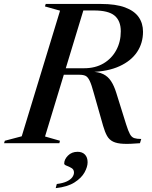

<svg xmlns="http://www.w3.org/2000/svg" viewBox="-58 -725 768 972"><path d="M367.5 -379.5Q424.5 -379.5 466 -404Q507.5 -428.5 530.5 -471Q553.5 -513.5 553.5 -566.5Q553.5 -619.5 522.2 -645.8Q491 -672 418 -672H272.5L292.5 -705H452.5Q528 -705 575 -687.5Q622 -670 644 -638.5Q666 -607 666 -564.5Q666 -506.5 635.8 -461.5Q605.5 -416.5 547 -389.8Q488.5 -363 403.5 -360.5V-362Q440.5 -361.5 464.5 -349.8Q488.5 -338 504 -314.5Q519.5 -291 530.5 -255.5L580.5 -95.5Q591 -62 599.8 -46Q608.5 -30 621.8 -25.8Q635 -21.5 657 -21.5L650.5 0Q599 4.5 566.5 3Q534 1.5 514.5 -8Q495 -17.5 484 -37Q473 -56.5 464 -88L416.5 -255Q405.5 -296 396.2 -315.5Q387 -335 375.5 -340.8Q364 -346.5 345 -346.5H180.5L182 -379.5ZM170 -34 245.5 -12.5 242.5 0H-37.5L-33.5 -12.5L52 -35L246 -671L169.5 -692.5L173.5 -705H374ZM267 103Q267 82 286 62.8Q305 43.5 335 43.5Q358.5 43.5 372 57.5Q385.5 71.5 385.5 96.5Q385.5 119.5 370 147.8Q354.5 176 319.2 198.5Q284 221 224 227.5L229.5 206.5Q261 202.5 280 193.5Q299 184.5 307.8 172.5Q316.5 160.5 316.5 148.5Q316.5 133 304.2 125.8Q292 118.5 279.5 114Q267 109.5 267 103Z"/></svg>

Font: Newsreader 60pt Medium
Style: Italic
Weight: 500
Italic angle: -17°
Designer: Hugues Gentile
Foundry: Production Type
Version: Version 1.003